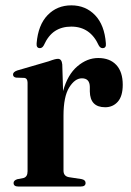

<svg xmlns="http://www.w3.org/2000/svg" viewBox="-20 -680 478 700"><path d="M207 -445 210 -348Q226.5 -408 262 -438.2Q297.5 -468.5 338 -468.5Q380.5 -468.5 404 -443.2Q427.5 -418 427.5 -371Q427.5 -329.5 409.5 -309.2Q391.5 -289 363.5 -289Q308.5 -289 307.5 -346.5V-363.5Q307 -394.5 278.5 -394.5Q253 -394.5 232.2 -361Q211.5 -327.5 211.5 -258V-58Q211.5 -37.5 231.5 -34L277.5 -27Q292 -24 292 -13Q292 0 274.5 0H46.5Q29.5 0 29.5 -13Q29.5 -22 42.5 -26.5L65.5 -31Q80.5 -35 80.5 -55.5V-378.5Q80.5 -394.5 68.5 -396L38.5 -397Q27.5 -399 27.5 -408.5Q27.5 -417.5 42.5 -423L157.5 -456.5Q172.5 -462 179.8 -463.8Q187 -465.5 191.5 -465.5Q205 -465.5 207 -445ZM240 -583Q205.5 -583 180.8 -567Q156 -551 139.5 -514.5Q134 -504.5 125.5 -504.5Q112 -504.5 113.5 -522Q119 -589 153.5 -624.8Q188 -660.5 240 -660.5Q292 -660.5 326.5 -624.8Q361 -589 366 -522Q368 -504.5 354 -504.5Q345.5 -504.5 340 -514.5Q309 -583 240 -583Z"/></svg>

Font: Fraunces 72pt S000 SemiBold
Style: Regular
Weight: 600
Version: Version 1.000; ttfautohint (v1.8.3)